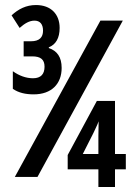

<svg xmlns="http://www.w3.org/2000/svg" viewBox="-20 -743 540 763"><path d="M114 -368C185 -368 225 -410 225 -473C225 -516 207 -541 174 -552V-555C202 -566 217 -592 217 -632C217 -687 182 -723 123 -723C84 -723 53 -707 26 -682L58 -632C78 -650 97 -661 117 -661C139 -661 151 -647 151 -621C151 -595 137 -579 103 -579H74V-519H108C142 -519 157 -506 157 -478C157 -449 143 -432 111 -432C84 -432 56 -442 31 -460V-390C54 -374 82 -368 114 -368ZM39 -40H129L468 -661H379ZM371 0H437V-70H480V-131H437V-342H365L249 -127V-70H371ZM309 -131 351 -214C357 -228 367 -246 372 -261C372 -239 371 -225 371 -202V-131Z"/></svg>

Font: Noto Sans Mono ExtraCondensed SemiBold
Style: Regular
Weight: 600
Width: 2
Designer: Monotype Design Team
Foundry: Monotype Imaging Inc.
Version: Version 2.014